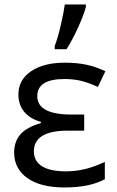

<svg xmlns="http://www.w3.org/2000/svg" viewBox="-20 -825 523 855"><path d="M355 -314.9V-243.2H282.2Q130.9 -243.2 130.9 -150.9Q130.9 -107.4 167 -84.7Q203.1 -62 272.9 -62Q314.5 -62 356.2 -71.5Q397.9 -81.1 446.8 -104V-26.9Q378.9 9.8 268.1 9.8Q160.6 9.8 101.8 -32Q43 -73.7 43 -146Q43 -194.3 70.6 -226.3Q98.1 -258.3 162.1 -276.9V-282.2Q113.8 -295.9 87.9 -327.1Q62 -358.4 62 -403.8Q62 -469.7 118.4 -507.8Q174.8 -545.9 268.1 -545.9Q322.3 -545.9 364.5 -536.9Q406.7 -527.8 449.2 -507.8L416 -438Q367.7 -459.5 335.4 -466.3Q303.2 -473.1 267.1 -473.1Q146 -473.1 146 -397Q146 -314.9 298.8 -314.9ZM223.6 -620.1Q237.8 -656.7 250.7 -713.1Q263.7 -769.5 268.6 -805.2H362.3V-793.9Q355 -763.2 329.3 -706.1Q303.7 -648.9 276.4 -606H223.6Z"/></svg>

Font: NotoSans
Style: Regular
Weight: 400
Designer: Monotype Design team
Foundry: Monotype Imaging Inc.
Version: Version 1.04; ttfautohint (v1.4.1)